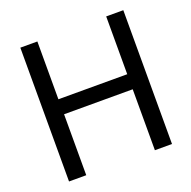

<svg xmlns="http://www.w3.org/2000/svg" viewBox="-129 -856 979 983"><g transform="rotate(-20 361.0 -364.5)"><path d="M550.8 -332H176.8V0H83V-729H175.8V-414.1H550.8V-729H644V0H550.8Z"/></g></svg>

Font: SolaimanLipiNormal
Style: Normal
Weight: 400
Designer: Solaiman Karim
Version: Version 1.6.1 ; ttfautohint (v1.5.65-e2d9)